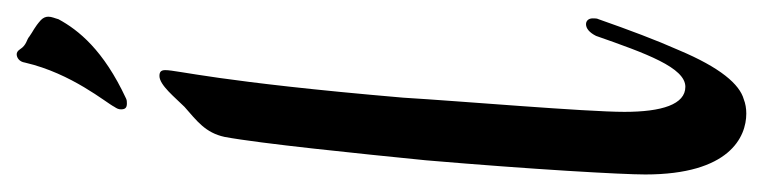

<svg xmlns="http://www.w3.org/2000/svg" viewBox="-362 -545 914 230"><g transform="rotate(-90 95.0 -430.0)"><path d="M181 -185C176 -185 171 -181 167 -173C146 -113 129 -66 106 -66C85 -66 76 -94 76 -139C76 -185 89 -337 93 -404C112 -626 126 -674 126 -689C126 -694 124 -696 119 -696C108 -696 93 -677 82 -666C65 -651 51 -641 46 -618C38 -575 26 -457 18 -377C7 -248 1 -142 1 -114C1 -13 46 7 74 7C80 7 86 6 91 4C109 -1 129 -24 150 -74C162 -101 174 -133 187 -170C188 -172 188 -174 188 -177C188 -182 185 -185 181 -185ZM186 -838C177 -846 173 -847 166 -852C163 -855 156 -855 151 -863C149 -866 147 -867 145 -867C141 -867 136 -864 135 -857C122 -801 87 -760 82 -750C80 -747 79 -745 79 -742C79 -737 81 -735 86 -735C88 -735 90 -735 92 -736C150 -763 174 -793 187 -817C188 -821 190 -825 190 -829C190 -832 189 -835 186 -838Z"/></g></svg>

Font: Engagement
Style: Regular
Weight: 400
Designer: Astigmatic (AOETI)
Foundry: Astigmatic (AOETI)
Version: Version 1.000